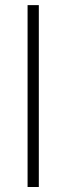

<svg xmlns="http://www.w3.org/2000/svg" viewBox="-20 -748 266 768"><path d="M135.3 -727.5V0H90.3V-727.5Z"/></svg>

Font: Inter 24pt ExtraLight
Style: Regular
Weight: 250
Designer: Rasmus Andersson
Foundry: rsms
Version: Version 4.001;git-66647c0bb